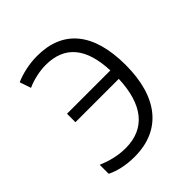

<svg xmlns="http://www.w3.org/2000/svg" viewBox="-160 -644 755 755"><g transform="rotate(-45 218.0 -266.0)"><path d="M157 10C307 10 387 -95 387 -270C387 -452 307 -542 166 -542C122 -542 78 -532 44 -517L60 -470C90 -484 131 -493 164 -493C271 -493 324 -426 329 -298H88V-251H329C324 -115 266 -39 156 -39C111 -39 73 -50 37 -65V-15C68 0 107 10 157 10Z"/></g></svg>

Font: Noto Sans SemiCondensed Light
Style: Regular
Weight: 300
Width: 4
Designer: Monotype Design Team
Foundry: Monotype Imaging Inc.
Version: Version 2.013